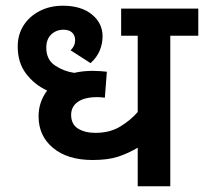

<svg xmlns="http://www.w3.org/2000/svg" viewBox="-20 -652 714 672"><path d="M674 -527H576V0H462V-135Q428 -115 393 -103.5Q358 -92 304 -92Q217 -92 166 -134Q115 -176 115 -245Q115 -270 122.5 -292.5Q130 -315 145 -335Q100 -356 71 -394.5Q42 -433 42 -489Q42 -531 62.5 -563Q83 -595 119 -613.5Q155 -632 200 -632Q264 -632 301.5 -601.5Q339 -571 339 -525Q339 -499 329 -475Q319 -451 297 -431L227 -476Q243 -491 243 -511Q243 -528 232.5 -538Q222 -548 202 -548Q177 -548 159.5 -531.5Q142 -515 142 -485Q142 -443 173 -422.5Q204 -402 240 -397Q270 -404 305 -404Q318 -404 332 -403Q346 -402 354 -401L347 -310Q335 -312 320 -312Q276 -312 252.5 -295.5Q229 -279 229 -250Q229 -217 253 -202Q277 -187 314 -187Q365 -187 401.5 -209.5Q438 -232 462 -260V-527H404V-622H674Z"/></svg>

Font: Noto Sans Devanagari UI SemiBold
Style: Regular
Weight: 600
Designer: Jelle Bosma - Monotype Design Team
Foundry: Monotype Imaging Inc.
Version: Version 2.003; ttfautohint (v1.8.4.7-5d5b)